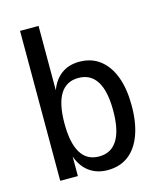

<svg xmlns="http://www.w3.org/2000/svg" viewBox="-108 -784 733 872"><g transform="rotate(-15 258.5 -348.0)"><path d="M291 9Q238 9 201 -20Q164 -49 147 -107H152V0H69V-705H156V-387H151Q167 -442 203 -471Q239 -500 292 -500Q349 -500 389 -469Q429 -438 450 -381.5Q471 -325 471 -246Q471 -167 450 -109.5Q429 -52 389 -21.5Q349 9 291 9ZM269 -61Q326 -61 355 -107.5Q384 -154 384 -246Q384 -338 355 -384Q326 -430 269 -430Q212 -430 183.5 -384Q155 -338 155 -246Q155 -154 183.5 -107.5Q212 -61 269 -61Z"/></g></svg>

Font: Nunito Sans 10pt Condensed Medium
Style: Regular
Weight: 500
Width: 3
Designer: Vernon Adams
Foundry: Vernon Adams
Version: Version 3.101;gftools[0.9.27]